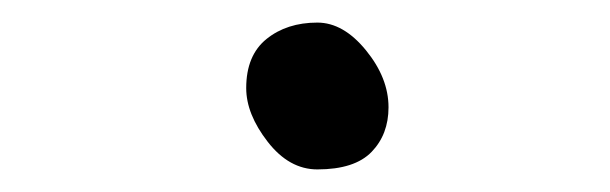

<svg xmlns="http://www.w3.org/2000/svg" viewBox="-20 -550 540 170"><path d="M261 -400Q236 -400 217 -424.5Q198 -449 198 -472Q198 -501 216 -515.5Q234 -530 261 -530Q284 -530 304 -505.5Q324 -481 324 -455Q324 -431 309 -415.5Q294 -400 261 -400Z"/></svg>

Font: LXGW WenKai Mono TC
Style: Regular
Weight: 400
Designer: LXGW / Fontworks Inc.
Foundry: LXGW / Fontworks Inc.
Version: Version 1.330